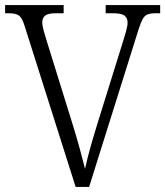

<svg xmlns="http://www.w3.org/2000/svg" viewBox="-20 -734 649 754"><path d="M77 -631Q67 -664 54.5 -673Q42 -682 13 -682H0V-714H230V-682H201Q169 -682 157.5 -673Q146 -664 146 -646Q146 -633 152 -612Q158 -591 162 -578L263 -253Q280 -198 292 -154.5Q304 -111 314 -71Q323 -112 334.5 -153.5Q346 -195 364 -253L464 -574Q468 -587 474.5 -609.5Q481 -632 481 -645Q481 -664 468.5 -673Q456 -682 423 -682H395V-714H609V-682H592Q572 -682 560 -677.5Q548 -673 540.5 -659.5Q533 -646 524 -618L330 0H277Z"/></svg>

Font: Noto Serif Tamil SemiCondensed Light
Style: Italic
Weight: 300
Width: 4
Italic angle: -12°
Designer: Indian Type Foundry, Tom Grace, and the Monotype Design Team
Foundry: Monotype Imaging Inc.
Version: Version 2.003; ttfautohint (v1.8.4.7-5d5b)